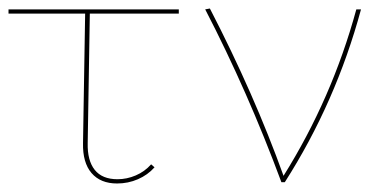

<svg xmlns="http://www.w3.org/2000/svg" viewBox="-20 -428 921 451"><path d="M186 -92Q185 -51 202.5 -29Q220 -7 256 -7Q278 -7 299 -16Q320 -25 335 -42L343 -35Q327 -17 304 -7Q281 3 255 3Q216 3 195 -21.5Q174 -46 175 -92L180 -396H0V-406H400V-396H191Z M828 -406Q769 -188 649 0H641Q562 -213 462 -406L473 -408Q577 -207 646 -15Q760 -197 817 -406Z"/></svg>

Font: Ysabeau Hairline
Style: Regular
Weight: 100
Designer: Christian Thalmann (Catharsis Fonts)
Version: Version 0.003